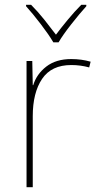

<svg xmlns="http://www.w3.org/2000/svg" viewBox="-20 -783 415 803"><path d="M278 -536Q214 -536 173.5 -504.5Q133 -473 119 -427H117L115 -528H91V0H117V-297Q117 -395 156 -453Q195 -511 278 -511Q317 -511 353 -501L359 -525Q321 -536 278 -536ZM341 -763H320Q292 -735 263.5 -700.5Q235 -666 214 -638Q193 -666 165.5 -700.5Q138 -735 110 -763H89V-757Q117 -726 151 -681.5Q185 -637 203 -606H225Q243 -637 278 -681.5Q313 -726 341 -757Z"/></svg>

Font: Noto Sans UI Thin
Style: Regular
Weight: 250
Designer: Monotype Design Team
Foundry: Monotype Imaging Inc.
Version: Version 1.901